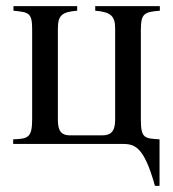

<svg xmlns="http://www.w3.org/2000/svg" viewBox="-20 -470 565 627"><path d="M502 -450H291V-435C342 -431 356 -417 356 -378V-78C356 -39 340 -28 314 -28H209C183 -28 169 -39 169 -78V-376C169 -420 182 -431 232 -435V-450H24V-435C73 -430 85 -429 85 -375V-82C85 -20 72 -17 23 -15V0H374C416 0 448 0 486 137H501V-15C452 -18 440 -18 440 -80V-372C440 -426 451 -431 502 -435Z"/></svg>

Font: XITS
Style: Regular
Weight: 400
Designer: MicroPress Inc., with final additions and corrections provided by Coen Hoffman, Elsevier (retired)
Version: Version 1.302